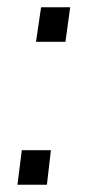

<svg xmlns="http://www.w3.org/2000/svg" viewBox="-20 -511 247 528"><path d="M173 -491H93L79 -396H160ZM120 -98H40L28 -3H109Z"/></svg>

Font: United Sans ExtraLight
Style: Italic
Weight: 200
Italic angle: -8°
Designer: Pablo Impallari, Rodrigo Fuenzalida (Modified by Dan O. Williams)
Version: Version 1.000;PS 001.000;hotconv 1.0.88;makeotf.lib2.5.64775